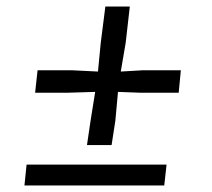

<svg xmlns="http://www.w3.org/2000/svg" viewBox="-20 -565 647 585"><path d="M245 -123 256 -197.5 270 -285 187 -282.5H87L94.5 -351H197L278.5 -347L287 -435L301 -545H375.5L363 -435L348 -347L417 -351H531L524.5 -282.5H407.5L339.5 -285L331.5 -197.5L320 -123ZM480.5 0H54.5L61 -63.5H487.5Z"/></svg>

Font: Merriweather Text
Style: Italic
Weight: 400
Italic angle: -7.8°
Designer: Eben Sorkin
Foundry: Eben Sorkin
Version: Version 2.100